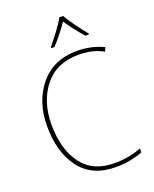

<svg xmlns="http://www.w3.org/2000/svg" viewBox="-172 -1045 922 1150"><g transform="rotate(-20 289.0 -469.5)"><path d="M380 -699Q420 -699 459 -691.5Q498 -684 538 -662L549 -687Q472 -724 381 -724Q230 -724 144.5 -620Q59 -516 59 -360Q59 -194 136 -92Q213 10 363 10Q418 10 461 1Q504 -8 536 -21V-46Q502 -32 459.5 -23.5Q417 -15 363 -15Q226 -15 156.5 -110Q87 -205 87 -360Q87 -506 163.5 -602.5Q240 -699 380 -699ZM375 -949H351Q335 -918 301.5 -873.5Q268 -829 242 -798V-792H263Q289 -820 316 -854Q343 -888 363 -917Q383 -888 409 -854Q435 -820 461 -792H483V-798Q457 -829 424.5 -873.5Q392 -918 375 -949Z"/></g></svg>

Font: Noto Sans Display Thin
Style: Regular
Weight: 250
Designer: Monotype Design Team
Foundry: Monotype Imaging Inc.
Version: Version 1.900